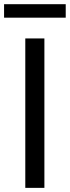

<svg xmlns="http://www.w3.org/2000/svg" viewBox="-27 -909 338 929"><path d="M95.4 -723H187.8V0H95.4ZM291 -888.7V-823.5H-7.3V-888.7Z"/></svg>

Font: Public Sans Thin
Style: Regular
Weight: 100
Designer: The Public Sans project authors (U.S. Web Design System). Libre Franklin designed by Pablo Impallari and Rodrigo Fuenzal
Version: Version 1.008